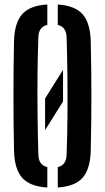

<svg xmlns="http://www.w3.org/2000/svg" viewBox="-20 -828 468 856"><path d="M191 8Q113.5 3.5 79 -35.2Q44.5 -74 42.5 -157Q37.5 -400 42.5 -643.5Q44.5 -726 79 -764.8Q113.5 -803.5 191 -808V-717Q152.5 -708.5 151 -662.5Q148 -581 147.2 -491.2Q146.5 -401.5 147.5 -311.2Q148.5 -221 151 -138Q152.5 -91.5 191 -83ZM237.5 8V-83Q275.5 -91.5 277 -138Q280 -221 280.8 -311.2Q281.5 -401.5 280.5 -491.2Q279.5 -581 277 -662.5Q275.5 -707.5 237.5 -717V-808Q314.5 -803 348.5 -764.2Q382.5 -725.5 384.5 -643.5Q390.5 -399 384.5 -157Q382.5 -74.5 348.5 -35.8Q314.5 3 237.5 8ZM181 -248V-389L261 -516.5V-375.5Z"/></svg>

Font: Big Shoulders Stencil Display
Style: Bold
Weight: 700
Designer: Patric King
Foundry: XO Type Co
Version: Version 1.000